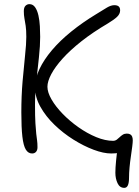

<svg xmlns="http://www.w3.org/2000/svg" viewBox="-20 -730 671 927"><path d="M580 177Q558 177 547.5 154.5Q537 132 537 104Q537 81 540.5 45.5Q544 10 548 -23L572 0Q562 4 551.5 7.5Q541 11 517 11Q480 11 432 -7Q384 -25 334.5 -56Q285 -87 243 -127.5Q201 -168 175 -214.5Q149 -261 149 -308Q149 -351 170.5 -396.5Q192 -442 231 -488Q270 -534 324.5 -578Q379 -622 445 -662Q477 -682 496.5 -693.5Q516 -705 532 -705Q546 -705 553 -699Q560 -693 560 -680Q560 -663 545.5 -649Q531 -635 501 -617Q428 -574 373.5 -531Q319 -488 282.5 -447.5Q246 -407 227.5 -372Q209 -337 209 -311Q209 -284 229 -249.5Q249 -215 283 -180Q317 -145 359 -115.5Q401 -86 444.5 -68Q488 -50 527 -50Q536 -50 543.5 -55.5Q551 -61 557.5 -67.5Q564 -74 572.5 -79.5Q581 -85 592 -85Q602 -85 608.5 -81.5Q615 -78 618 -70.5Q621 -63 621 -52Q621 -43 618.5 -22.5Q616 -2 612 24.5Q608 51 605.5 78Q603 105 603 128Q603 152 597.5 164.5Q592 177 580 177ZM135 11Q116 11 104.5 -8Q93 -27 88 -70.5Q83 -114 83 -187Q83 -267 89 -337Q95 -407 101 -462.5Q107 -518 107 -552Q107 -585 104 -605Q101 -625 98 -641Q95 -657 95 -676Q95 -694 103 -702Q111 -710 122 -710Q139 -710 149.5 -695Q160 -680 165.5 -655.5Q171 -631 172.5 -603.5Q174 -576 174 -552Q174 -509 168 -453.5Q162 -398 155.5 -338.5Q149 -279 149 -225Q149 -167 151 -134.5Q153 -102 155 -84Q157 -66 159 -52.5Q161 -39 161 -19Q161 -5 154 3Q147 11 135 11Z"/></svg>

Font: Shantell Sans Light
Style: Regular
Weight: 300
Designer: Stephen Nixon, Anya Danilova, Shantell Martin
Foundry: Arrow Type
Version: Version 1.011;[c5ecc13dd]